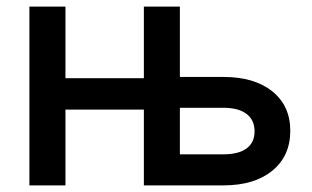

<svg xmlns="http://www.w3.org/2000/svg" viewBox="-20 -560 941 580"><path d="M502 0V-93.8H654.3Q700.7 -93.8 724.9 -111.6Q749 -129.4 749 -163.1Q749 -197.3 724.9 -215.8Q700.7 -234.4 654.3 -234.4H492.2V-327.6H654.8Q748.5 -327.6 802.7 -283.9Q856.9 -240.2 856.9 -165Q856.9 -88.9 802.7 -44.4Q748.5 0 654.8 0ZM68.8 0V-540H177.7V0ZM149.4 -229V-323.7H442.4V-229ZM414.6 0V-540H523.4V0Z"/></svg>

Font: V-Inter
Style: Medium-500
Weight: 500
Designer: Rasmus Andersson
Foundry: rsms
Version: Version 4.000;git-4146feb